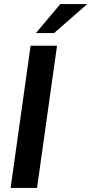

<svg xmlns="http://www.w3.org/2000/svg" viewBox="-20 -921 448 941"><path d="M32 0H161.5L259.5 -697H130ZM156 -759H245L407.5 -901H275.5Z"/></svg>

Font: HK Grotesk
Style: Bold Italic
Weight: 700
Italic angle: -16°
Designer: Alfredo Marco Pradil
Foundry: Hanken Design Co.
Version: Version 3.001;FEAKit 1.0